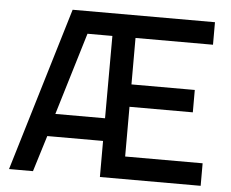

<svg xmlns="http://www.w3.org/2000/svg" viewBox="-50 -752 974 811"><g transform="rotate(5 437.0 -347.0)"><path d="M16.8 0 225.8 -693.7H829.3V-598.2H500.8V-401.2H769.3V-306.3H500.8V-95.5H829.3V0H402.1V-152.9H165.6L118.3 0ZM191.4 -249H402.1L402.7 -598.2H297.1Z"/></g></svg>

Font: TitilliumWeb ExtraLight
Style: Regular
Weight: 400
Designer: Mohamed Gaber, Accademia di Belle Arti di Urbino and others
Foundry: Kief Type Foundry, Accademia di Belle Arti di Urbino and others
Version: Version 3.000; ttfautohint (v1.8.2)